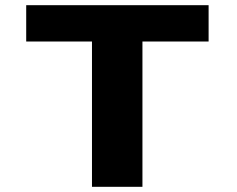

<svg xmlns="http://www.w3.org/2000/svg" viewBox="-20 -720 915 740"><path d="M334.5 0V-560H81V-700H784V-560H529V0Z"/></svg>

Font: Trispace SemiExpanded ExtraBold
Style: Regular
Weight: 800
Width: 6
Designer: Tyler Finck
Foundry: Etcetera Type Company
Version: Version 1.210; ttfautohint (v1.8.3)